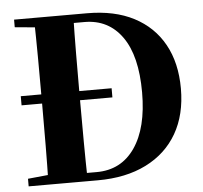

<svg xmlns="http://www.w3.org/2000/svg" viewBox="-53 -802 904 857"><g transform="rotate(-5 399.5 -373.5)"><path d="M448 -363H41V-404H448ZM41 0V-34L202 -50H218V0ZM130 0Q132 -86 132.5 -175Q133 -264 133 -360V-393Q133 -483 132.5 -571Q132 -659 130 -747H306Q304 -661 303.5 -572.5Q303 -484 303 -393V-360Q303 -266 303.5 -177Q304 -88 306 0ZM218 0V-37H349Q459 -37 520.5 -126Q582 -215 582 -374Q582 -538 521 -623.5Q460 -709 353 -709H218V-747H368Q491 -747 577.5 -702Q664 -657 710 -574Q756 -491 756 -376Q756 -259 707.5 -175Q659 -91 568 -45.5Q477 0 351 0ZM41 -713V-747H218V-698H202Z"/></g></svg>

Font: Noto Serif JP Black
Style: Regular
Weight: 900
Designer: Ryoko NISHIZUKA 西塚涼子 (kana & ideographs); Frank Grießhammer (Latin, Greek & Cyrillic); Wenlong ZHANG 张文龙 (bopomofo); San
Foundry: Adobe
Version: Version 2.003-H1;hotconv 1.1.1;makeotfexe 2.6.0